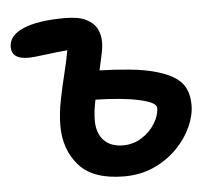

<svg xmlns="http://www.w3.org/2000/svg" viewBox="-43 -555 682 613"><g transform="rotate(-5 298.0 -248.0)"><path d="M332 12Q232 12 187 -39Q142 -90 142 -167Q142 -204 150.5 -247.5Q159 -291 169.5 -332.5Q180 -374 185 -405Q150 -402 113 -397Q76 -392 59 -392Q6 -392 6 -431Q6 -468 53 -488Q100 -508 186 -508Q231 -508 255 -495.5Q279 -483 288.5 -463.5Q298 -444 298 -422Q298 -405 293 -382Q288 -359 282 -332Q327 -331 379 -326Q431 -321 469 -309Q521 -293 543 -267Q565 -241 565 -196Q565 -163 548.5 -126.5Q532 -90 501 -58.5Q470 -27 427 -7.5Q384 12 332 12ZM253 -174Q253 -133 275 -110Q297 -87 336 -87Q370 -87 397 -104.5Q424 -122 439.5 -147.5Q455 -173 455 -197Q455 -214 402 -226Q349 -238 261 -240Q257 -222 255 -205.5Q253 -189 253 -174Z"/></g></svg>

Font: Shantell Sans Normal
Style: Regular
Weight: 500
Designer: Stephen Nixon, Anya Danilova, Shantell Martin
Foundry: Arrow Type
Version: Version 1.009;[a7da0bfa3]